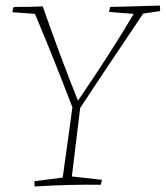

<svg xmlns="http://www.w3.org/2000/svg" viewBox="-20 -666 597 692"><path d="M105 6Q104 2 104 -13L206 -26Q209 -47 241 -279Q175 -452 106 -616L25 -622Q25 -633 30 -641Q103 -641 134 -643Q198 -460 261 -303Q381 -479 462 -616L373 -623Q376 -639 377 -641Q504 -644 556 -646Q557 -640 557 -626L496 -617Q323 -360 269 -277Q256 -174 239 -30L347 -18Q347 -12 343 0Q241 -2 105 6Z"/></svg>

Font: Albura ExtraLight
Style: Italic
Weight: 156
Italic angle: -7°
Designer: Mercedes Jáuregui
Foundry: Omnibus-Type Team
Version: Version 1.000